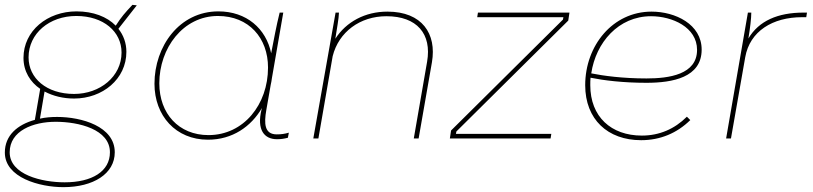

<svg xmlns="http://www.w3.org/2000/svg" viewBox="-20 -572 3358 793"><path d="M286 -165C403 -165 502 -245 502 -358C502 -394 490 -427 469 -453L545 -550L527 -552C497 -520 481 -502 458 -466C422 -503 365 -525 296 -525C176 -525 77 -445 77 -333C77 -277 105 -233 146 -205L124 -77C52 -57 0 -13 0 58C0 162 144 201 242 201C365 201 454 146 454 57C454 -50 317 -89 216 -89C191 -89 167 -87 145 -82L164 -194C200 -175 242 -165 286 -165ZM247 181C154 181 20 150 20 57C20 -32 117 -69 210 -69C305 -69 434 -38 434 57C434 136 360 181 247 181ZM286 -184C172 -184 98 -249 98 -335C98 -434 184 -506 295 -506C408 -506 482 -441 482 -355C482 -256 393 -184 286 -184Z M1124 3C1141 3 1153 1 1169 -3L1173 -24C1155 -19 1142 -17 1123 -17C1072 -17 1070 -62 1080 -118L1098 -221C1100 -230 1102 -240 1103 -249L1150 -520H1135C1121 -464 1111 -408 1100 -352C1079 -454 998 -525 882 -525C721 -525 618 -381 618 -226C618 -94 706 5 839 5C940 5 1017 -49 1062 -126L1060 -119C1040 -36 1071 3 1124 3ZM880 -506C1008 -506 1087 -415 1087 -293C1087 -141 987 -14 841 -14C718 -14 638 -103 638 -228C638 -373 736 -506 880 -506Z M1274 0H1295L1354 -340C1379 -440 1467 -505 1576 -505C1702 -505 1764 -432 1744 -317L1689 0H1709L1764 -315C1784 -432 1724 -524 1580 -524C1488 -524 1410 -482 1365 -412C1372 -458 1379 -493 1380 -520H1366Z M1838 0H2254L2257 -19H1863L1865 -29L2327 -487L2332 -520H1954L1951 -501H2307L2305 -491L1843 -33Z M2628 7C2707 7 2776 -22 2831 -76L2817 -90C2766 -39 2703 -12 2631 -12C2504 -12 2418 -90 2418 -220C2418 -230 2418 -241 2419 -251C2473 -240 2553 -230 2650 -230C2758 -230 2878 -252 2878 -367C2878 -472 2769 -524 2671 -524C2511 -524 2397 -384 2397 -220C2397 -79 2490 7 2628 7ZM2422 -269C2441 -396 2534 -505 2669 -505C2756 -505 2859 -460 2859 -366C2859 -264 2743 -248 2650 -248C2552 -248 2471 -259 2422 -269Z M2979 0H2999L3058 -336C3077 -443 3171 -501 3293 -501H3310L3313 -520H3299C3193 -520 3114 -486 3071 -413C3078 -455 3083 -496 3083 -520H3069Z"/></svg>

Font: Fixel Display Thin
Style: Italic
Weight: 100
Italic angle: -10°
Designer: AlfaBravo + MacPaw
Foundry: Kyrylo Tkachov, Marchela Mozhyna, Serhii Makarenko, Maria Weinstein, Zakhar Kryvoshyya
Version: Version 1.210;Glyphs 3.2 (3217)